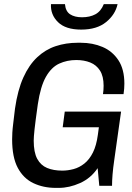

<svg xmlns="http://www.w3.org/2000/svg" viewBox="-20 -904 640 934"><path d="M251 10Q191 10 142.5 -13Q94 -36 66.5 -87.5Q39 -139 39 -226Q39 -241 40 -259Q41 -277 44.5 -305Q48 -333 53 -376Q66 -466 93.5 -527Q121 -588 161 -625.5Q201 -663 251 -679.5Q301 -696 357 -696H373Q431 -696 479 -675.5Q527 -655 556 -611Q585 -567 585 -497Q585 -484 584 -472Q583 -460 581 -446H481Q484 -466 484 -487Q484 -533 466.5 -560.5Q449 -588 419 -600Q389 -612 351 -612Q306 -612 268 -594.5Q230 -577 203.5 -530.5Q177 -484 164 -397Q158 -354 154 -324Q150 -294 148 -274.5Q146 -255 145 -242Q144 -229 144 -220Q144 -163 161 -131.5Q178 -100 209 -87Q240 -74 283 -74Q310 -74 338 -81.5Q366 -89 390.5 -108.5Q415 -128 432 -162Q449 -196 456 -248L461 -285H285L295 -361H569L536 -127Q530 -86 527.5 -55Q525 -24 525 0H463L455 -86Q422 -37 369.5 -13.5Q317 10 266 10ZM375 -760Q299 -760 262 -796.5Q225 -833 228 -884H296Q299 -849 321 -834.5Q343 -820 379 -820Q417 -820 444 -834.5Q471 -849 485 -884H552Q541 -833 496 -796.5Q451 -760 375 -760Z"/></svg>

Font: Chivo Mono
Style: Italic
Weight: 400
Italic angle: -8.05°
Monospace: yes
Version: Version 1.008